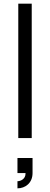

<svg xmlns="http://www.w3.org/2000/svg" viewBox="-20 -755 274 1050"><path d="M153.5 0V-735H80V0ZM75.5 275C118 275 158 246 158 191.5V109H75.5V191.5H119.5V195C119.5 224 92.5 236 75.5 236Z"/></svg>

Font: Vela Sans
Style: Regular
Weight: 400
Designer: Principal design: Mikhail Sharanda - project Manrope.
Design modification: Ravid Balaliev
Foundry: Mikhail Sharanda
Version: Version 1.001